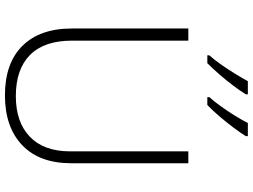

<svg xmlns="http://www.w3.org/2000/svg" viewBox="-140 -848 999 758"><g transform="rotate(90 359.0 -469.5)"><path d="M625 -252Q625 -126 553.5 -58Q482 10 357 10Q230 10 161.5 -59Q93 -128 93 -254V-714H141V-254Q141 -145 197.5 -89Q254 -33 360 -33Q463 -33 520.5 -88.5Q578 -144 578 -247V-714H625ZM518 -941Q505 -920 484 -892Q463 -864 440 -837Q417 -810 395 -789H364V-797Q381 -816 400.5 -843Q420 -870 437.5 -898.5Q455 -927 466 -949H518ZM353 -941Q340 -920 319 -892Q298 -864 274.5 -837Q251 -810 230 -789H199V-797Q216 -816 235 -843Q254 -870 271.5 -898.5Q289 -927 301 -949H353Z"/></g></svg>

Font: Noto Kufi Arabic ExtraLight
Style: Regular
Weight: 200
Designer: Monotype Design Team, David Williams, Khaled Hosny
Foundry: Google LLC
Version: Version 2.109; ttfautohint (v1.8.4.7-5d5b)